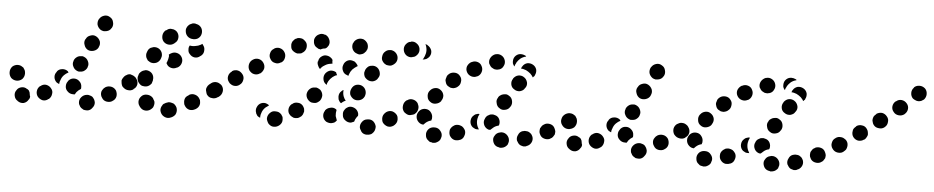

<svg xmlns="http://www.w3.org/2000/svg" viewBox="-55 -439 3021 621"><g transform="rotate(5 1455.5 -128.5)"><path d="M258 -3Q257 -8 255 -12Q252 -17 249 -20Q245 -23 240 -24Q235 -26 230 -25Q230 -25 230 -25Q220 -24 213 -16Q206 -8 207 2Q207 7 210 11Q212 16 216 19Q220 22 224 24Q229 25 234 25Q235 25 236 25Q246 24 252 15Q259 7 258 -3ZM10 15Q9 15 9 14Q0 9 -2 -2Q-4 -12 2 -20Q7 -29 18 -31Q28 -33 36 -27Q36 -27 37 -27Q39 -25 42 -23Q44 -20 45 -17Q46 -12 47 -6Q48 -5 48 -4Q48 -1 47 2Q46 5 44 7Q39 16 29 19Q19 21 10 15ZM113 -36Q107 -44 96 -46Q86 -47 78 -40H77Q69 -33 68 -23Q67 -13 73 -5Q80 3 90 5Q100 6 108 -1H109Q117 -8 118 -18Q120 -28 113 -36ZM326 -28Q327 -33 326 -38Q325 -43 323 -47Q317 -56 307 -58Q297 -60 288 -55L287 -54Q283 -52 280 -47Q277 -43 276 -39Q275 -34 276 -29Q277 -24 280 -20Q285 -11 295 -9Q306 -7 314 -12L315 -13Q319 -15 322 -19Q325 -23 326 -28ZM160 -47V-48Q160 -53 162 -58Q164 -62 167 -66Q171 -70 175 -72Q180 -74 185 -74Q195 -74 202 -67Q210 -60 210 -49V-48Q210 -47 210 -45Q210 -43 209 -42Q202 -38 196 -31Q193 -27 191 -23Q189 -23 188 -23Q187 -23 186 -23Q175 -23 168 -30Q160 -37 160 -47ZM0 -51Q10 -51 18 -58Q25 -66 25 -76V-77Q25 -82 23 -87Q21 -91 18 -95Q14 -98 10 -100Q5 -102 0 -102Q-10 -102 -18 -95Q-25 -87 -25 -77V-76Q-25 -66 -18 -58Q-10 -51 0 -51ZM385 -91Q383 -95 378 -98Q374 -101 369 -102Q364 -102 360 -101Q355 -100 351 -97H350Q341 -91 340 -81Q338 -71 344 -62Q347 -58 351 -55Q355 -53 360 -52Q365 -51 370 -52Q375 -53 379 -56V-57Q388 -62 390 -73Q391 -83 385 -91ZM127 -91V-92Q133 -100 144 -101Q154 -102 162 -96Q163 -94 165 -92Q157 -88 151 -82Q144 -75 141 -65Q138 -59 138 -52Q136 -53 134 -54Q132 -55 130 -56Q122 -63 121 -73Q120 -83 127 -91ZM193 -99Q197 -97 202 -98Q207 -98 212 -100Q216 -102 220 -106Q223 -109 225 -114V-115Q229 -124 224 -134Q220 -143 210 -147Q206 -149 201 -148Q196 -148 191 -146Q187 -144 183 -140Q180 -137 178 -132V-131Q174 -121 179 -112Q183 -103 193 -99ZM221 -170Q230 -166 240 -169Q250 -172 255 -181V-182Q260 -191 257 -201Q253 -211 244 -216Q235 -221 225 -217Q215 -214 211 -205L210 -204Q205 -195 209 -185Q212 -175 221 -170ZM257 -238Q261 -236 266 -235Q271 -235 276 -236Q281 -237 285 -240Q289 -243 291 -247L292 -248Q297 -257 294 -267Q292 -277 283 -282Q274 -288 264 -285Q254 -282 249 -274L248 -273Q243 -264 245 -254Q248 -244 257 -238Z M524 -5Q523 -10 520 -14Q517 -18 513 -21Q508 -23 503 -24Q499 -25 494 -24Q493 -24 492 -23Q487 -22 483 -19Q478 -17 476 -12Q473 -8 472 -3Q471 2 472 6Q475 17 483 22Q492 28 502 26Q504 25 505 25Q515 22 521 14Q526 5 524 -5ZM440 4Q444 1 447 -3Q449 -7 450 -12Q451 -17 450 -22Q448 -27 445 -31Q445 -31 445 -32Q439 -40 429 -42Q418 -44 410 -39Q406 -36 403 -32Q400 -28 399 -23Q398 -18 399 -13Q400 -8 403 -4Q404 -2 405 -1Q412 8 422 9Q432 10 440 4ZM597 -26Q598 -30 597 -35Q597 -40 594 -44Q589 -53 579 -56Q569 -59 560 -54L558 -52Q554 -50 550 -46Q547 -42 546 -37Q545 -32 546 -27Q546 -22 549 -18Q554 -9 564 -6Q574 -4 583 -9L585 -10Q590 -13 593 -17Q596 -21 597 -26ZM661 -90Q658 -94 654 -97Q649 -99 645 -100Q640 -101 635 -100Q630 -99 626 -96L624 -95Q620 -92 617 -88Q614 -83 613 -79Q612 -74 614 -69Q615 -64 617 -60Q620 -56 624 -53Q629 -50 634 -50Q638 -49 643 -50Q648 -51 652 -54L654 -55Q663 -61 665 -71Q667 -81 661 -90ZM359 -103Q355 -102 351 -99L349 -98Q345 -95 342 -90Q339 -86 338 -81Q338 -77 339 -72Q340 -67 342 -63Q345 -59 350 -56Q354 -53 359 -52Q363 -52 368 -53Q373 -54 377 -56L379 -58Q380 -58 380 -59Q381 -59 381 -59Q378 -62 376 -65Q370 -73 368 -83Q366 -92 367 -101L368 -103Q368 -103 368 -103Q363 -104 359 -103ZM394 -79Q397 -75 401 -72Q405 -69 410 -69Q415 -68 420 -69Q425 -70 429 -73Q433 -76 436 -80Q438 -85 439 -90V-92Q441 -102 435 -111Q429 -119 418 -121Q413 -122 409 -120Q404 -119 400 -116Q396 -113 393 -109Q391 -105 390 -100L389 -97Q389 -92 390 -87Q391 -83 394 -79ZM489 -182 491 -183Q500 -188 510 -185Q520 -182 525 -173Q530 -164 527 -154Q524 -144 515 -139L512 -138Q503 -133 493 -136Q483 -139 479 -148Q478 -149 478 -149Q478 -150 478 -150Q478 -151 479 -153L480 -155Q483 -163 484 -172Q484 -175 483 -178Q485 -179 486 -180Q487 -181 489 -182ZM412 -161Q414 -157 417 -153Q421 -150 425 -148Q435 -144 445 -148Q454 -152 458 -161L459 -164Q463 -173 459 -183Q455 -192 446 -196Q441 -198 436 -198Q431 -198 427 -196Q422 -195 418 -191Q415 -188 413 -183L412 -180Q410 -176 410 -171Q410 -166 412 -161ZM590 -219Q590 -220 589 -221Q588 -221 588 -222Q586 -220 584 -219Q575 -214 566 -213Q557 -211 548 -213Q548 -213 548 -213Q544 -207 545 -199Q545 -191 550 -186Q557 -177 567 -176Q577 -175 585 -182Q587 -183 588 -184Q596 -191 596 -201Q597 -211 590 -219ZM462 -219Q469 -211 479 -210Q490 -209 498 -216Q499 -216 499 -217Q508 -223 509 -234Q510 -244 504 -252Q501 -256 497 -258Q492 -261 487 -261Q482 -262 478 -261Q473 -260 469 -256Q468 -256 466 -255Q458 -248 457 -238Q456 -227 462 -219ZM542 -281Q538 -278 535 -274Q532 -269 531 -265Q530 -254 535 -246Q541 -237 552 -235Q552 -235 553 -235Q563 -233 572 -238Q581 -244 583 -254Q585 -264 580 -273Q574 -282 564 -284Q562 -284 561 -285Q556 -286 551 -285Q546 -283 542 -281Z M868 1Q868 -4 867 -9Q865 -13 862 -17Q858 -21 854 -23Q849 -25 844 -25H843Q833 -26 826 -19Q818 -12 817 -1Q817 4 819 8Q821 13 824 17Q827 20 832 23Q836 25 841 25H842Q852 25 860 18Q868 11 868 1ZM1165 14Q1168 10 1169 5Q1170 1 1170 -4Q1168 -14 1160 -21Q1152 -27 1141 -25Q1130 -24 1124 -15Q1118 -7 1119 3Q1120 8 1123 12Q1125 17 1129 20Q1133 23 1138 24Q1143 25 1148 24H1149Q1154 23 1158 21Q1162 18 1165 14ZM781 -13V-14Q777 -24 781 -33Q785 -43 794 -47Q799 -49 804 -49Q809 -49 813 -47Q815 -46 817 -45Q819 -44 820 -42Q815 -39 810 -35Q803 -29 799 -20Q795 -11 795 -2Q795 -1 795 0Q795 0 795 0Q795 0 795 0Q790 -2 786 -5Q783 -9 781 -13ZM1039 -47Q1038 -48 1038 -48Q1037 -48 1037 -49Q1028 -55 1018 -52Q1008 -50 1002 -42V-41Q996 -32 998 -22Q1000 -12 1009 -6Q1013 -4 1018 -3Q1023 -2 1027 -3Q1032 -4 1036 -6Q1040 -9 1043 -13Q1040 -20 1038 -27V-28Q1037 -37 1039 -46Q1039 -47 1039 -47ZM1238 -28Q1239 -33 1238 -38Q1238 -42 1235 -47Q1229 -55 1219 -58Q1209 -60 1200 -54Q1196 -51 1193 -47Q1190 -43 1189 -38Q1188 -33 1189 -28Q1189 -24 1192 -19Q1198 -11 1208 -8Q1218 -6 1227 -12Q1231 -15 1234 -19Q1237 -23 1238 -28ZM935 -32Q935 -37 934 -42Q932 -47 929 -51Q922 -59 912 -59Q901 -60 894 -53H893Q885 -46 884 -36Q883 -25 890 -18Q893 -14 898 -12Q902 -9 907 -9Q912 -9 917 -10Q922 -12 925 -15H926Q930 -19 932 -23Q934 -28 935 -32ZM1061 -31V-32Q1060 -37 1061 -42Q1062 -46 1065 -50Q1068 -55 1072 -57Q1076 -60 1081 -61Q1091 -62 1100 -56Q1108 -50 1110 -40V-39Q1110 -38 1110 -36Q1110 -35 1110 -34Q1108 -31 1106 -29Q1101 -22 1099 -14Q1097 -13 1094 -12Q1092 -11 1089 -10Q1079 -9 1071 -15Q1062 -21 1061 -31ZM1298 -91Q1295 -95 1290 -98Q1286 -100 1281 -101Q1276 -102 1272 -101Q1267 -100 1263 -97L1262 -96Q1254 -90 1252 -80Q1250 -70 1256 -61Q1259 -57 1263 -55Q1267 -52 1272 -51Q1277 -50 1282 -52Q1287 -53 1291 -55L1292 -56Q1300 -62 1302 -72Q1304 -82 1298 -91ZM663 -92Q660 -96 656 -98Q652 -101 647 -102Q642 -103 637 -102Q632 -101 628 -98Q619 -92 617 -81Q616 -71 621 -63Q624 -59 628 -56Q633 -53 638 -52Q642 -52 647 -53Q652 -54 656 -56L657 -57Q665 -63 667 -73Q669 -83 663 -92ZM981 -107Q977 -110 972 -112Q968 -114 963 -113Q958 -113 953 -111Q949 -109 945 -105Q938 -97 938 -87Q939 -76 947 -69Q950 -66 955 -64Q960 -63 965 -63Q970 -63 974 -65Q979 -68 982 -71L983 -72Q989 -80 989 -90Q988 -100 981 -107ZM1058 -93Q1055 -102 1056 -112Q1056 -113 1056 -113Q1053 -112 1051 -110Q1049 -108 1047 -106L1046 -105Q1043 -101 1042 -96Q1041 -91 1042 -86Q1042 -81 1045 -77Q1047 -73 1051 -70Q1052 -70 1052 -70Q1052 -70 1052 -70Q1056 -74 1061 -77Q1063 -78 1066 -79Q1061 -85 1058 -93ZM1092 -86Q1101 -82 1111 -85Q1121 -88 1126 -98Q1130 -108 1127 -117Q1124 -127 1114 -132Q1105 -136 1095 -133Q1086 -130 1081 -120Q1076 -110 1079 -100Q1083 -91 1092 -86ZM726 -135Q723 -139 719 -142Q715 -145 710 -146Q705 -147 700 -146Q695 -145 691 -142V-141Q682 -135 680 -125Q678 -115 684 -107Q687 -102 691 -100Q695 -97 700 -96Q705 -95 710 -96Q715 -97 719 -100L720 -101Q728 -106 730 -117Q732 -127 726 -135ZM1025 -157Q1028 -158 1031 -159Q1030 -162 1028 -165Q1027 -167 1027 -168Q1019 -173 1009 -172Q1000 -170 994 -163L993 -162Q987 -154 988 -144Q989 -133 997 -127Q998 -127 998 -126Q999 -126 1000 -125Q1000 -127 1001 -129V-130Q1004 -138 1010 -145Q1016 -152 1025 -157ZM790 -178Q784 -187 774 -189Q764 -191 755 -185Q746 -179 744 -169Q742 -159 747 -150Q750 -146 754 -143Q758 -140 763 -139Q768 -138 773 -139Q778 -140 782 -143H783Q791 -149 794 -159Q796 -169 790 -178ZM1118 -170Q1119 -165 1121 -161Q1124 -157 1128 -154Q1136 -148 1147 -149Q1157 -151 1163 -159V-160Q1170 -168 1168 -178Q1166 -189 1158 -195Q1154 -198 1149 -199Q1144 -200 1140 -199Q1135 -199 1130 -196Q1126 -193 1123 -189Q1120 -185 1119 -180Q1117 -175 1118 -170ZM1048 -194Q1051 -204 1061 -209Q1070 -213 1080 -209Q1085 -208 1089 -203Q1093 -199 1095 -194Q1094 -193 1093 -193Q1085 -188 1079 -182L1078 -181Q1072 -174 1069 -165Q1068 -163 1068 -160Q1067 -161 1065 -161Q1064 -161 1063 -162Q1053 -165 1049 -174Q1044 -184 1048 -194ZM976 -177V-176Q975 -175 974 -174Q969 -179 967 -185Q964 -191 965 -198H966Q967 -209 976 -215Q984 -221 994 -219Q1000 -218 1004 -215Q1009 -212 1012 -207Q1012 -204 1012 -200Q1013 -197 1013 -195Q1011 -195 1008 -194Q998 -193 990 -188Q982 -184 976 -177ZM855 -218Q850 -227 839 -230Q829 -232 821 -227L820 -226Q811 -221 809 -211Q806 -201 812 -192Q817 -183 827 -181Q837 -178 846 -184H847Q856 -189 858 -200Q860 -210 855 -218ZM1176 -214Q1179 -210 1183 -208Q1187 -205 1192 -205Q1197 -204 1202 -205Q1207 -207 1211 -210Q1220 -217 1221 -227Q1222 -237 1216 -245Q1213 -249 1208 -252Q1204 -254 1199 -255Q1194 -255 1189 -254Q1185 -253 1181 -250L1180 -249Q1172 -243 1171 -232Q1169 -222 1176 -214ZM923 -254Q920 -259 916 -262Q913 -265 908 -267Q903 -268 898 -268Q893 -268 889 -265H888Q884 -263 881 -259Q877 -255 876 -251Q874 -246 875 -241Q875 -236 877 -231Q879 -227 883 -224Q887 -221 892 -219Q896 -217 901 -218Q906 -218 911 -220L912 -221Q921 -226 924 -235Q927 -245 923 -254ZM1089 -234Q1093 -232 1098 -232Q1103 -233 1108 -235Q1112 -237 1115 -241Q1119 -244 1120 -249L1121 -250Q1124 -259 1120 -269Q1115 -278 1106 -282Q1096 -285 1087 -281Q1077 -276 1074 -267L1073 -266Q1070 -256 1074 -247Q1079 -237 1089 -234ZM1327 -266Q1330 -256 1325 -247Q1323 -243 1319 -240Q1315 -236 1310 -235Q1308 -234 1306 -234Q1304 -234 1302 -234Q1303 -235 1304 -236Q1309 -245 1311 -254Q1313 -263 1311 -272Q1310 -278 1307 -284Q1309 -283 1310 -283Q1312 -282 1313 -282Q1314 -281 1314 -281Q1323 -276 1327 -266ZM955 -244Q951 -247 949 -252Q947 -256 947 -261Q946 -266 948 -271Q952 -281 961 -285Q970 -290 980 -286Q981 -286 982 -286Q991 -282 995 -273Q1000 -263 996 -253Q994 -250 992 -247Q990 -244 986 -242Q983 -241 980 -241Q975 -240 970 -237Q969 -238 967 -238Q965 -238 963 -239Q963 -239 963 -239Q959 -241 955 -244ZM1243 -277Q1240 -273 1239 -268Q1238 -263 1239 -258Q1241 -248 1249 -242Q1258 -236 1268 -238L1269 -239Q1274 -239 1278 -242Q1282 -245 1285 -249Q1288 -253 1289 -258Q1290 -263 1289 -268Q1287 -278 1278 -284Q1270 -290 1260 -288L1259 -287Q1254 -287 1250 -284Q1246 -281 1243 -277Z M1376 26Q1380 23 1382 19Q1384 14 1385 9Q1386 -1 1379 -9Q1373 -17 1363 -18H1362Q1351 -19 1343 -13Q1335 -6 1334 4Q1334 9 1335 14Q1336 18 1339 22Q1343 26 1347 29Q1351 31 1356 31L1357 32Q1362 32 1367 31Q1372 29 1376 26ZM1593 24Q1597 21 1600 17Q1602 12 1603 7Q1604 -3 1598 -11Q1592 -19 1582 -21H1581Q1576 -22 1571 -20Q1566 -19 1562 -16Q1558 -13 1556 -9Q1553 -5 1552 0Q1551 10 1557 19Q1563 27 1574 28L1575 29Q1580 29 1584 28Q1589 27 1593 24ZM1678 -15Q1676 -20 1673 -24Q1670 -27 1665 -30Q1661 -32 1656 -32Q1651 -33 1646 -31H1645Q1635 -28 1631 -18Q1626 -9 1629 1Q1631 5 1634 9Q1637 13 1641 15Q1646 17 1651 18Q1656 18 1660 17L1661 16Q1671 13 1676 4Q1681 -5 1678 -15ZM1458 -18Q1455 -23 1452 -26Q1448 -30 1444 -31Q1439 -33 1434 -33Q1429 -33 1424 -31L1423 -30Q1419 -28 1416 -25Q1412 -21 1410 -16Q1409 -12 1409 -7Q1409 -2 1411 3Q1413 7 1417 11Q1420 14 1425 16Q1430 18 1435 17Q1440 17 1444 15H1445Q1455 11 1458 1Q1462 -9 1458 -18ZM1749 -29Q1750 -34 1750 -39Q1749 -44 1747 -48Q1743 -58 1733 -61Q1723 -64 1714 -60L1713 -59Q1708 -57 1705 -53Q1702 -49 1700 -45Q1699 -40 1699 -35Q1699 -30 1702 -25Q1706 -16 1716 -13Q1726 -10 1735 -14L1736 -15Q1741 -17 1744 -21Q1747 -25 1749 -29ZM1492 -73Q1487 -72 1484 -69L1483 -68Q1475 -62 1474 -51Q1473 -41 1479 -33Q1482 -29 1487 -27Q1491 -24 1496 -24Q1498 -24 1499 -24Q1501 -24 1503 -24Q1502 -26 1501 -28Q1496 -36 1495 -46Q1494 -55 1497 -64V-65Q1499 -70 1501 -74Q1496 -75 1492 -73ZM1299 -52V-53Q1301 -63 1309 -70Q1317 -76 1327 -75Q1338 -74 1344 -65Q1350 -57 1349 -47V-46Q1349 -44 1348 -43Q1348 -41 1347 -39Q1347 -39 1346 -39Q1337 -37 1329 -30Q1326 -27 1323 -24Q1322 -24 1322 -24Q1321 -24 1321 -24Q1311 -25 1304 -34Q1298 -42 1299 -52ZM1518 -57 1519 -59Q1520 -63 1523 -67Q1526 -71 1531 -73Q1535 -76 1540 -76Q1545 -77 1550 -75Q1560 -73 1565 -64Q1570 -54 1567 -44L1566 -43Q1566 -43 1566 -43Q1566 -43 1566 -42Q1556 -40 1549 -34Q1544 -30 1540 -26Q1539 -26 1537 -26Q1536 -26 1535 -26Q1525 -29 1520 -38Q1515 -48 1518 -57ZM1816 -72Q1817 -77 1816 -82Q1815 -87 1812 -91Q1806 -99 1796 -101Q1785 -103 1777 -97L1776 -96Q1772 -94 1769 -89Q1767 -85 1766 -80Q1765 -75 1766 -71Q1767 -66 1770 -62Q1776 -53 1786 -51Q1796 -49 1805 -55V-56Q1810 -59 1812 -63Q1815 -67 1816 -72ZM1295 -88Q1297 -89 1299 -91Q1299 -91 1299 -91Q1299 -92 1298 -92Q1292 -100 1282 -102Q1272 -104 1264 -98H1263Q1254 -92 1252 -81Q1251 -71 1256 -63Q1260 -58 1265 -55Q1271 -52 1277 -52Q1277 -53 1277 -55V-56Q1278 -65 1283 -73Q1287 -82 1295 -88ZM1564 -98Q1572 -92 1583 -95Q1593 -97 1598 -106L1599 -107Q1604 -115 1602 -125Q1600 -136 1591 -141Q1587 -144 1582 -145Q1577 -145 1572 -144Q1567 -143 1563 -140Q1559 -138 1556 -133V-132Q1550 -124 1553 -114Q1555 -103 1564 -98ZM1339 -99Q1347 -93 1357 -95Q1368 -97 1374 -105V-106Q1380 -114 1379 -124Q1377 -135 1368 -141Q1360 -147 1350 -145Q1340 -143 1334 -135L1333 -134Q1327 -126 1329 -115Q1330 -105 1339 -99ZM1382 -177Q1381 -173 1383 -168Q1384 -163 1387 -159Q1390 -155 1395 -153Q1399 -150 1404 -150Q1409 -149 1414 -151Q1418 -152 1422 -155L1423 -156Q1431 -162 1432 -172Q1434 -183 1427 -191Q1421 -199 1411 -200Q1400 -201 1392 -195L1391 -194Q1387 -191 1385 -187Q1383 -182 1382 -177ZM1606 -163Q1610 -160 1615 -159Q1620 -158 1625 -159Q1629 -160 1634 -163Q1638 -166 1640 -170L1641 -171Q1647 -179 1645 -189Q1642 -200 1634 -205Q1630 -208 1625 -209Q1620 -210 1615 -209Q1610 -208 1606 -205Q1602 -202 1599 -198V-197Q1593 -189 1595 -178Q1597 -168 1606 -163ZM1449 -205Q1454 -196 1464 -193Q1474 -190 1483 -195H1484Q1493 -200 1496 -210Q1499 -220 1494 -229Q1490 -238 1480 -241Q1470 -244 1461 -239H1460Q1451 -234 1447 -224Q1444 -214 1449 -205ZM1624 -238 1625 -239Q1630 -248 1640 -251Q1650 -253 1659 -248Q1668 -243 1671 -233Q1673 -223 1668 -214V-213Q1667 -211 1665 -210Q1664 -208 1662 -207Q1661 -209 1659 -212Q1654 -219 1646 -224Q1639 -229 1630 -231Q1626 -232 1622 -232Q1622 -234 1623 -235Q1624 -237 1624 -238ZM1518 -239Q1520 -235 1523 -231Q1526 -227 1531 -225Q1535 -222 1540 -222Q1545 -221 1550 -223H1551Q1561 -226 1565 -235Q1570 -244 1567 -254Q1564 -264 1555 -269Q1546 -274 1536 -271H1535Q1525 -267 1520 -258Q1515 -249 1518 -239ZM1623 -278H1624Q1627 -277 1630 -276Q1633 -275 1635 -273Q1635 -273 1634 -272Q1625 -270 1617 -264Q1610 -258 1605 -250V-249Q1601 -243 1600 -237Q1596 -241 1594 -247Q1593 -253 1594 -259Q1596 -269 1605 -275Q1613 -280 1623 -278Z M2050 -3Q2049 -8 2047 -12Q2044 -17 2041 -20Q2037 -23 2032 -24Q2027 -26 2022 -25Q2022 -25 2022 -25Q2012 -24 2005 -16Q1998 -8 1999 2Q1999 7 2002 11Q2004 16 2008 19Q2012 22 2016 24Q2021 25 2026 25Q2027 25 2028 25Q2038 24 2044 15Q2051 7 2050 -3ZM1802 15Q1801 15 1801 14Q1792 9 1790 -2Q1788 -12 1794 -20Q1799 -29 1810 -31Q1820 -33 1828 -27Q1828 -27 1829 -27Q1831 -25 1834 -23Q1836 -20 1837 -17Q1838 -12 1839 -6Q1840 -5 1840 -4Q1840 -1 1839 2Q1838 5 1836 7Q1831 16 1821 19Q1811 21 1802 15ZM1905 -36Q1899 -44 1888 -46Q1878 -47 1870 -40H1869Q1861 -33 1860 -23Q1859 -13 1865 -5Q1872 3 1882 5Q1892 6 1900 -1H1901Q1909 -8 1910 -18Q1912 -28 1905 -36ZM2118 -28Q2119 -33 2118 -38Q2117 -43 2115 -47Q2109 -56 2099 -58Q2089 -60 2080 -55L2079 -54Q2075 -52 2072 -47Q2069 -43 2068 -39Q2067 -34 2068 -29Q2069 -24 2072 -20Q2077 -11 2087 -9Q2098 -7 2106 -12L2107 -13Q2111 -15 2114 -19Q2117 -23 2118 -28ZM1952 -47V-48Q1952 -53 1954 -58Q1956 -62 1959 -66Q1963 -70 1967 -72Q1972 -74 1977 -74Q1987 -74 1994 -67Q2002 -60 2002 -49V-48Q2002 -47 2002 -45Q2002 -43 2001 -42Q1994 -38 1988 -31Q1985 -27 1983 -23Q1981 -23 1980 -23Q1979 -23 1978 -23Q1967 -23 1960 -30Q1952 -37 1952 -47ZM1792 -51Q1802 -51 1810 -58Q1817 -66 1817 -76V-77Q1817 -82 1815 -87Q1813 -91 1810 -95Q1806 -98 1802 -100Q1797 -102 1792 -102Q1782 -102 1774 -95Q1767 -87 1767 -77V-76Q1767 -66 1774 -58Q1782 -51 1792 -51ZM2177 -91Q2175 -95 2170 -98Q2166 -101 2161 -102Q2156 -102 2152 -101Q2147 -100 2143 -97H2142Q2133 -91 2132 -81Q2130 -71 2136 -62Q2139 -58 2143 -55Q2147 -53 2152 -52Q2157 -51 2162 -52Q2167 -53 2171 -56V-57Q2180 -62 2182 -73Q2183 -83 2177 -91ZM1919 -91V-92Q1925 -100 1936 -101Q1946 -102 1954 -96Q1955 -94 1957 -92Q1949 -88 1943 -82Q1936 -75 1933 -65Q1930 -59 1930 -52Q1928 -53 1926 -54Q1924 -55 1922 -56Q1914 -63 1913 -73Q1912 -83 1919 -91ZM1985 -99Q1989 -97 1994 -98Q1999 -98 2004 -100Q2008 -102 2012 -106Q2015 -109 2017 -114V-115Q2021 -124 2016 -134Q2012 -143 2002 -147Q1998 -149 1993 -148Q1988 -148 1983 -146Q1979 -144 1975 -140Q1972 -137 1970 -132V-131Q1966 -121 1971 -112Q1975 -103 1985 -99ZM2013 -170Q2022 -166 2032 -169Q2042 -172 2047 -181V-182Q2052 -191 2049 -201Q2045 -211 2036 -216Q2027 -221 2017 -217Q2007 -214 2003 -205L2002 -204Q1997 -195 2001 -185Q2004 -175 2013 -170ZM2049 -238Q2053 -236 2058 -235Q2063 -235 2068 -236Q2073 -237 2077 -240Q2081 -243 2083 -247L2084 -248Q2089 -257 2086 -267Q2084 -277 2075 -282Q2066 -288 2056 -285Q2046 -282 2041 -274L2040 -273Q2035 -264 2037 -254Q2040 -244 2049 -238Z M2254 26Q2258 23 2260 19Q2262 14 2263 9Q2264 -1 2257 -9Q2251 -17 2241 -18H2240Q2229 -19 2221 -13Q2213 -6 2212 4Q2212 9 2213 14Q2214 18 2217 22Q2221 26 2225 29Q2229 31 2234 31L2235 32Q2240 32 2245 31Q2250 29 2254 26ZM2471 24Q2475 21 2478 17Q2480 12 2481 7Q2482 -3 2476 -11Q2470 -19 2460 -21H2459Q2454 -22 2449 -20Q2444 -19 2440 -16Q2436 -13 2434 -9Q2431 -5 2430 0Q2429 10 2435 19Q2441 27 2452 28L2453 29Q2458 29 2462 28Q2467 27 2471 24ZM2556 -15Q2554 -20 2551 -24Q2548 -27 2543 -30Q2539 -32 2534 -32Q2529 -33 2524 -31H2523Q2513 -28 2509 -18Q2504 -9 2507 1Q2509 5 2512 9Q2515 13 2519 15Q2524 17 2529 18Q2534 18 2538 17L2539 16Q2549 13 2554 4Q2559 -5 2556 -15ZM2336 -18Q2333 -23 2330 -26Q2326 -30 2322 -31Q2317 -33 2312 -33Q2307 -33 2302 -31L2301 -30Q2297 -28 2294 -25Q2290 -21 2288 -16Q2287 -12 2287 -7Q2287 -2 2289 3Q2291 7 2295 11Q2298 14 2303 16Q2308 18 2313 17Q2318 17 2322 15H2323Q2333 11 2336 1Q2340 -9 2336 -18ZM2627 -29Q2628 -34 2628 -39Q2627 -44 2625 -48Q2621 -58 2611 -61Q2601 -64 2592 -60L2591 -59Q2586 -57 2583 -53Q2580 -49 2578 -45Q2577 -40 2577 -35Q2577 -30 2580 -25Q2584 -16 2594 -13Q2604 -10 2613 -14L2614 -15Q2619 -17 2622 -21Q2625 -25 2627 -29ZM2370 -73Q2365 -72 2362 -69L2361 -68Q2353 -62 2352 -51Q2351 -41 2357 -33Q2360 -29 2365 -27Q2369 -24 2374 -24Q2376 -24 2377 -24Q2379 -24 2381 -24Q2380 -26 2379 -28Q2374 -36 2373 -46Q2372 -55 2375 -64V-65Q2377 -70 2379 -74Q2374 -75 2370 -73ZM2177 -52V-53Q2179 -63 2187 -70Q2195 -76 2205 -75Q2216 -74 2222 -65Q2228 -57 2227 -47V-46Q2227 -44 2226 -43Q2226 -41 2225 -39Q2225 -39 2224 -39Q2215 -37 2207 -30Q2204 -27 2201 -24Q2200 -24 2200 -24Q2199 -24 2199 -24Q2189 -25 2182 -34Q2176 -42 2177 -52ZM2396 -57 2397 -59Q2398 -63 2401 -67Q2404 -71 2409 -73Q2413 -76 2418 -76Q2423 -77 2428 -75Q2438 -73 2443 -64Q2448 -54 2445 -44L2444 -43Q2444 -43 2444 -43Q2444 -43 2444 -42Q2434 -40 2427 -34Q2422 -30 2418 -26Q2417 -26 2415 -26Q2414 -26 2413 -26Q2403 -29 2398 -38Q2393 -48 2396 -57ZM2694 -72Q2695 -77 2694 -82Q2693 -87 2690 -91Q2684 -99 2674 -101Q2663 -103 2655 -97L2654 -96Q2650 -94 2647 -89Q2645 -85 2644 -80Q2643 -75 2644 -71Q2645 -66 2648 -62Q2654 -53 2664 -51Q2674 -49 2683 -55V-56Q2688 -59 2690 -63Q2693 -67 2694 -72ZM2173 -88Q2175 -89 2177 -91Q2177 -91 2177 -91Q2177 -92 2176 -92Q2170 -100 2160 -102Q2150 -104 2142 -98H2141Q2132 -92 2130 -81Q2129 -71 2134 -63Q2138 -58 2143 -55Q2149 -52 2155 -52Q2155 -53 2155 -55V-56Q2156 -65 2161 -73Q2165 -82 2173 -88ZM2442 -98Q2450 -92 2461 -95Q2471 -97 2476 -106L2477 -107Q2482 -115 2480 -125Q2478 -136 2469 -141Q2465 -144 2460 -145Q2455 -145 2450 -144Q2445 -143 2441 -140Q2437 -138 2434 -133V-132Q2428 -124 2431 -114Q2433 -103 2442 -98ZM2217 -99Q2225 -93 2235 -95Q2246 -97 2252 -105V-106Q2258 -114 2257 -124Q2255 -135 2246 -141Q2238 -147 2228 -145Q2218 -143 2212 -135L2211 -134Q2205 -126 2207 -115Q2208 -105 2217 -99ZM2260 -177Q2259 -173 2261 -168Q2262 -163 2265 -159Q2268 -155 2273 -153Q2277 -150 2282 -150Q2287 -149 2292 -151Q2296 -152 2300 -155L2301 -156Q2309 -162 2310 -172Q2312 -183 2305 -191Q2299 -199 2289 -200Q2278 -201 2270 -195L2269 -194Q2265 -191 2263 -187Q2261 -182 2260 -177ZM2484 -163Q2488 -160 2493 -159Q2498 -158 2503 -159Q2507 -160 2512 -163Q2516 -166 2518 -170L2519 -171Q2525 -179 2523 -189Q2520 -200 2512 -205Q2508 -208 2503 -209Q2498 -210 2493 -209Q2488 -208 2484 -205Q2480 -202 2477 -198V-197Q2471 -189 2473 -178Q2475 -168 2484 -163ZM2327 -205Q2332 -196 2342 -193Q2352 -190 2361 -195H2362Q2371 -200 2374 -210Q2377 -220 2372 -229Q2368 -238 2358 -241Q2348 -244 2339 -239H2338Q2329 -234 2325 -224Q2322 -214 2327 -205ZM2502 -238 2503 -239Q2508 -248 2518 -251Q2528 -253 2537 -248Q2546 -243 2549 -233Q2551 -223 2546 -214V-213Q2545 -211 2543 -210Q2542 -208 2540 -207Q2539 -209 2537 -212Q2532 -219 2524 -224Q2517 -229 2508 -231Q2504 -232 2500 -232Q2500 -234 2501 -235Q2502 -237 2502 -238ZM2396 -239Q2398 -235 2401 -231Q2404 -227 2409 -225Q2413 -222 2418 -222Q2423 -221 2428 -223H2429Q2439 -226 2443 -235Q2448 -244 2445 -254Q2442 -264 2433 -269Q2424 -274 2414 -271H2413Q2403 -267 2398 -258Q2393 -249 2396 -239ZM2501 -278H2502Q2505 -277 2508 -276Q2511 -275 2513 -273Q2513 -273 2512 -272Q2503 -270 2495 -264Q2488 -258 2483 -250V-249Q2479 -243 2478 -237Q2474 -241 2472 -247Q2471 -253 2472 -259Q2474 -269 2483 -275Q2491 -280 2501 -278Z M2695 -72Q2696 -77 2695 -82Q2694 -87 2691 -91Q2688 -95 2684 -97Q2680 -100 2675 -101Q2670 -102 2665 -100Q2660 -99 2656 -96Q2651 -93 2649 -89Q2646 -85 2645 -80Q2645 -75 2646 -70Q2647 -65 2650 -61Q2653 -57 2657 -54Q2661 -52 2666 -51Q2671 -50 2676 -51Q2680 -52 2684 -55L2685 -56Q2689 -59 2692 -63Q2694 -67 2695 -72ZM2758 -116Q2758 -121 2757 -126Q2756 -131 2753 -135Q2747 -144 2737 -145Q2727 -147 2718 -141V-140Q2714 -137 2711 -133Q2708 -129 2708 -124Q2707 -119 2708 -114Q2709 -109 2712 -105Q2718 -97 2728 -95Q2739 -94 2747 -100H2748Q2752 -103 2754 -107Q2757 -112 2758 -116ZM2814 -181Q2808 -189 2798 -191Q2788 -192 2779 -186V-185Q2775 -182 2772 -178Q2770 -174 2769 -169Q2768 -164 2770 -159Q2771 -154 2774 -150Q2780 -142 2790 -141Q2801 -139 2809 -145L2810 -146Q2818 -152 2819 -162Q2821 -173 2814 -181ZM2874 -229Q2867 -237 2857 -238Q2847 -239 2839 -232H2838Q2830 -225 2829 -215Q2828 -205 2835 -197Q2841 -189 2852 -188Q2862 -187 2870 -193L2871 -194Q2879 -201 2880 -211Q2881 -221 2874 -229ZM2929 -282Q2921 -289 2911 -289Q2900 -289 2893 -282V-281Q2886 -274 2886 -264Q2886 -253 2893 -246Q2897 -243 2902 -241Q2906 -239 2911 -239Q2916 -239 2921 -241Q2925 -243 2929 -246Q2936 -254 2936 -264Q2936 -275 2929 -282Z"/></g></svg>

Font: FRB American Cursive Guidelines Arrows Dotted Black
Style: Bold Italic
Weight: 900
Italic angle: -25°
Version: Version 2.0;Modular Font Editor K font №1